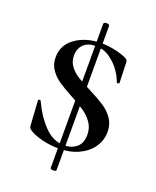

<svg xmlns="http://www.w3.org/2000/svg" viewBox="-129 -646 676 831"><g transform="rotate(20 209.0 -230.0)"><path d="M218 -569Q223 -569 227 -567Q231 -565 231 -561V102Q231 109 218 109Q204 109 204 102V-561Q204 -565 208 -567Q212 -569 218 -569ZM252 -270Q295 -248 320.5 -231Q346 -214 364 -188.5Q382 -163 382 -128Q382 -89 360 -57Q338 -25 298 -6.5Q258 12 207 12Q165 12 125.5 1.5Q86 -9 67 -24Q59 -29 59 -45L52 -153Q52 -157 57 -158Q62 -159 64 -155Q91 -95 132 -52Q173 -9 224 -9Q258 -9 281 -28Q304 -47 304 -86Q304 -118 287 -142Q270 -166 245.5 -182.5Q221 -199 180 -221Q141 -242 117 -258.5Q93 -275 76.5 -299Q60 -323 60 -355Q60 -413 108.5 -446.5Q157 -480 226 -480Q255 -480 286.5 -473.5Q318 -467 340 -457Q349 -453 352 -449Q355 -445 355 -438L358 -346Q358 -342 353 -341Q348 -340 346 -343Q340 -363 322 -390Q304 -417 274.5 -438.5Q245 -460 208 -460Q171 -460 151.5 -440.5Q132 -421 132 -390Q132 -361 148 -340Q164 -319 188 -304.5Q212 -290 252 -270Z"/></g></svg>

Font: Cormorant SC SemiBold
Style: Regular
Weight: 600
Designer: Christian Thalmann (Catharsis Fonts)
Foundry: Catharsis Fonts
Version: Version 4.000